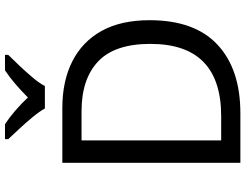

<svg xmlns="http://www.w3.org/2000/svg" viewBox="-127 -857 984 770"><g transform="rotate(-90 365.0 -472.0)"><path d="M669 -364Q669 -183 570.5 -91.5Q472 0 296 0H97V-714H317Q425 -714 504 -674Q583 -634 626 -556.5Q669 -479 669 -364ZM574 -361Q574 -504 503.5 -570.5Q433 -637 304 -637H187V-77H284Q574 -77 574 -361ZM315 -784Q302 -807 280 -833.5Q258 -860 234 -886Q210 -912 192 -931V-944H252Q278 -927 306 -903Q334 -879 359 -852Q386 -879 414 -903Q442 -927 468 -944H530V-931Q511 -912 486.5 -886Q462 -860 439.5 -833.5Q417 -807 405 -784Z"/></g></svg>

Font: Noto Naskh Arabic
Style: Regular
Weight: 400
Designer: Monotype Design Team, David Williams, Mohamad Dakak and Nizar Qandah
Foundry: Monotype Imaging Inc.
Version: Version 2.013